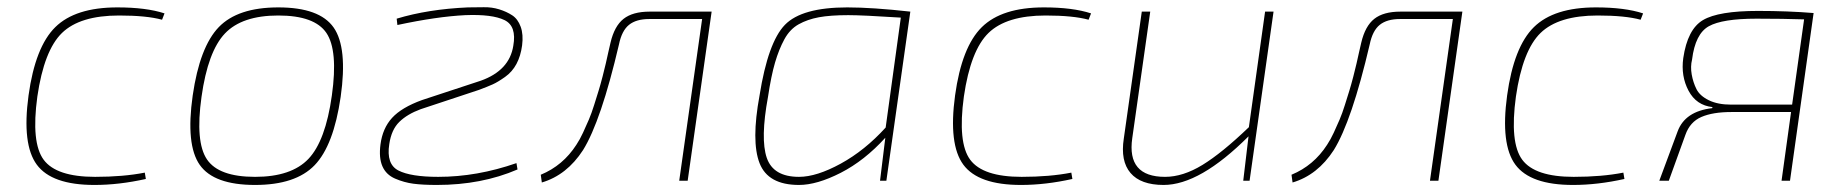

<svg xmlns="http://www.w3.org/2000/svg" viewBox="-20 -513 5235 545"><path d="M391 -23 394 -5Q318 12 248 12Q127 12 84.5 -45.5Q42 -103 61 -242Q80 -380 137 -436Q194 -492 313 -492Q395 -492 447 -475L440 -457Q396 -469 318 -469Q207 -469 156 -419.5Q105 -370 86 -239Q68 -108 104 -59.5Q140 -11 250 -11Q330 -11 391 -23Z M770 -492Q887 -492 927 -435Q967 -378 947 -238Q927 -100 873 -44Q819 12 704 12Q587 12 547 -45Q507 -102 527 -242Q547 -380 601 -436Q655 -492 770 -492ZM552 -238Q534 -110 567.5 -60.5Q601 -11 704 -11Q807 -11 855.5 -62Q904 -113 922 -242Q940 -370 906.5 -419.5Q873 -469 770 -469Q667 -469 618.5 -418Q570 -367 552 -238Z M1108 -442 1106 -460Q1195 -487 1308 -492Q1330 -492 1353 -492.5Q1376 -493 1397 -486.5Q1418 -480 1434 -469.5Q1450 -459 1458 -437Q1466 -415 1462 -384Q1458 -354 1446 -331.5Q1434 -309 1413.5 -294.5Q1393 -280 1378.5 -273.5Q1364 -267 1340 -258L1174 -203Q1136 -189 1113.5 -167Q1091 -145 1085 -104Q1076 -47 1111 -29Q1146 -11 1224 -11Q1334 -11 1446 -50L1449 -32Q1347 12 1220 12Q1180 12 1153.5 8.5Q1127 5 1101.5 -6Q1076 -17 1065.5 -41Q1055 -65 1060 -103Q1066 -149 1093 -178.5Q1120 -208 1178 -229L1345 -284Q1426 -313 1437 -383Q1447 -439 1412 -456Q1377 -473 1301 -470Q1220 -466 1108 -442Z M2000 -480 1932 0H1908L1973 -459H1823Q1786 -459 1765.5 -442.5Q1745 -426 1737 -387Q1686 -169 1635 -87Q1589 -16 1518 5L1515 -17Q1578 -43 1616 -102Q1626 -117 1635 -136.5Q1644 -156 1651.5 -173.5Q1659 -191 1666.5 -215Q1674 -239 1679 -255Q1684 -271 1690.5 -296Q1697 -321 1699.5 -332.5Q1702 -344 1707 -366Q1712 -388 1713 -392Q1724 -439 1750 -459.5Q1776 -480 1824 -480Z M2478 0 2493 -122Q2434 -57 2366.5 -22.5Q2299 12 2248 12Q2160 12 2136 -50Q2112 -112 2136 -242Q2160 -393 2208 -442.5Q2256 -492 2385 -492Q2456 -492 2564 -480L2496 0ZM2494 -151 2537 -463Q2428 -470 2388 -470Q2337 -470 2304.5 -464Q2272 -458 2247 -444Q2222 -430 2206.5 -401.5Q2191 -373 2180 -335.5Q2169 -298 2160 -238Q2138 -119 2156.5 -65Q2175 -11 2248 -11Q2298 -11 2366.5 -48.5Q2435 -86 2494 -151Z M3021 -23 3024 -5Q2948 12 2878 12Q2757 12 2714.5 -45.5Q2672 -103 2691 -242Q2710 -380 2767 -436Q2824 -492 2943 -492Q3025 -492 3077 -475L3070 -457Q3026 -469 2948 -469Q2837 -469 2786 -419.5Q2735 -370 2716 -239Q2698 -108 2734 -59.5Q2770 -11 2880 -11Q2960 -11 3021 -23Z M3595 -480 3527 0H3509L3524 -126Q3386 12 3283 12Q3218 12 3189 -22Q3160 -56 3170 -120L3221 -480H3245L3194 -121Q3178 -11 3287 -11Q3338 -11 3393.5 -45Q3449 -79 3525 -152L3571 -480Z M4131 -480 4063 0H4039L4104 -459H3954Q3917 -459 3896.5 -442.5Q3876 -426 3868 -387Q3817 -169 3766 -87Q3720 -16 3649 5L3646 -17Q3709 -43 3747 -102Q3757 -117 3766 -136.5Q3775 -156 3782.5 -173.5Q3790 -191 3797.5 -215Q3805 -239 3810 -255Q3815 -271 3821.5 -296Q3828 -321 3830.5 -332.5Q3833 -344 3838 -366Q3843 -388 3844 -392Q3855 -439 3881 -459.5Q3907 -480 3955 -480Z M4588 -23 4591 -5Q4515 12 4445 12Q4324 12 4281.5 -45.5Q4239 -103 4258 -242Q4277 -380 4334 -436Q4391 -492 4510 -492Q4592 -492 4644 -475L4637 -457Q4593 -469 4515 -469Q4404 -469 4353 -419.5Q4302 -370 4283 -239Q4265 -108 4301 -59.5Q4337 -11 4447 -11Q4527 -11 4588 -23Z M5128 -476 5061 0H5037L5064 -195H4894Q4842 -195 4809.5 -181Q4777 -167 4764 -130L4717 0H4690L4742 -140Q4763 -197 4840 -206L4841 -209Q4795 -214 4773 -255.5Q4751 -297 4758 -348Q4770 -430 4814 -456Q4858 -482 4970 -482Q5055 -482 5128 -476ZM5067 -216 5101 -458Q5041 -460 4966 -460Q4869 -460 4830.5 -438.5Q4792 -417 4783 -344Q4778 -324 4782 -301.5Q4786 -279 4795.5 -260Q4805 -241 4830.5 -228.5Q4856 -216 4894 -216Z"/></svg>

Font: Exo 2.0 Thin
Style: Italic
Weight: 250
Italic angle: -8°
Designer: Natanael Gama
Version: Version 1.001;PS 001.001;hotconv 1.0.70;makeotf.lib2.5.58329